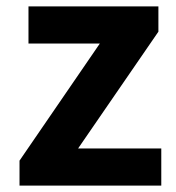

<svg xmlns="http://www.w3.org/2000/svg" viewBox="-20 -580 551 600"><path d="M41 0H484V-116H224L475 -481V-560H69V-444H292L41 -78Z"/></svg>

Font: Noto Sans TC
Style: Bold
Weight: 700
Designer: Ryoko NISHIZUKA 西塚涼子 (kana, bopomofo & ideographs); Paul D. Hunt (Latin, Greek & Cyrillic); Sandoll Communications 산돌커뮤니
Foundry: Adobe
Version: Version 2.004;hotconv 1.0.118;makeotfexe 2.5.65603